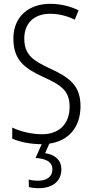

<svg xmlns="http://www.w3.org/2000/svg" viewBox="-20 -744 485 1004"><path d="M301 141C301 95 270 65 216 57L238 7C338 -7 401 -78 401 -189C401 -296 344 -339 241 -386C155 -426 107 -456 107 -543C107 -623 159 -672 242 -672C282 -672 327 -663 371 -641L391 -690C351 -710 299 -724 242 -724C130 -724 49 -656 50 -541C50 -427 113 -385 205 -342C303 -298 344 -268 344 -185C344 -98 291 -42 200 -42C146 -42 87 -56 44 -77V-19C86 -1 140 10 198 10L166 82C220 86 254 101 254 142C254 180 225 201 178 201C162 201 144 199 130 195L131 234C144 238 163 240 182 240C256 240 301 203 301 141Z"/></svg>

Font: Noto Sans Arabic Cond Light
Style: Regular
Weight: 300
Width: 3
Designer: Monotype Design Team, Nadine Chahine, Nizar Qandah and Khaled Hosny
Foundry: Monotype Imaging Inc.
Version: Version 2.012